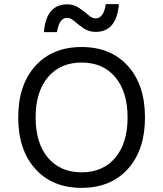

<svg xmlns="http://www.w3.org/2000/svg" viewBox="-20 -897 788 927"><path d="M554 -877Q543 -743 442 -743Q410 -743 384.5 -760Q359 -777 340 -794Q321 -811 304 -811Q266 -811 255 -742H192Q203 -876 305 -876Q336 -876 361.5 -859Q387 -842 406 -825Q425 -808 441 -808Q480 -808 491 -877ZM150.5 -578.5Q233 -670 374 -670Q515 -670 597.5 -578.5Q680 -487 680 -330Q680 -173 597.5 -81.5Q515 10 374 10Q233 10 150.5 -81.5Q68 -173 68 -330Q68 -487 150.5 -578.5ZM536.5 -524.5Q477 -595 374 -595Q271 -595 211.5 -524.5Q152 -454 152 -330Q152 -206 211.5 -135.5Q271 -65 374 -65Q477 -65 536.5 -135.5Q596 -206 596 -330Q596 -454 536.5 -524.5Z"/></svg>

Font: Work Sans
Style: Regular
Weight: 400
Designer: Wei Huang
Foundry: Wei Huang
Version: Version 1.032;PS 001.032;hotconv 1.0.70;makeotf.lib2.5.58329